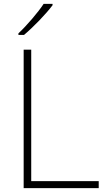

<svg xmlns="http://www.w3.org/2000/svg" viewBox="-20 -970 550 990"><path d="M251 -943V-950H205C177 -907 117 -837 75 -798V-790H104C155 -833 218 -899 251 -943ZM102 0H489V-36H141V-714H102Z"/></svg>

Font: Noto Sans Georgian ExtraLight
Style: Regular
Weight: 200
Designer: Monotype Design Team, Akaki Razmadze
Foundry: Google LLC
Version: Version 2.005